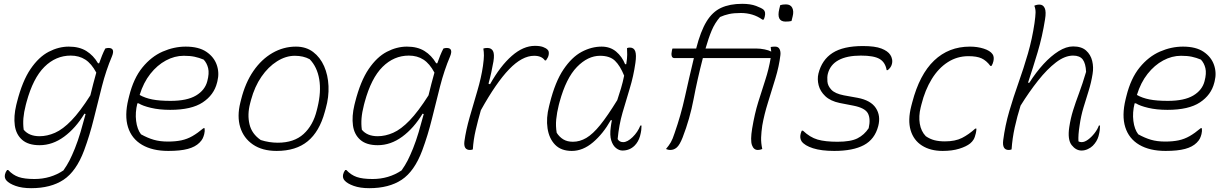

<svg xmlns="http://www.w3.org/2000/svg" viewBox="-20 -780 6430 1005"><path d="M340 -536Q395 -536 432 -513Q469 -490 493 -449H499Q506 -469 514 -489Q522 -509 531 -526Q540 -529 548 -529Q584 -529 566 -485Q535 -412 513.5 -328Q492 -244 471 -158.5Q450 -73 420 8Q379 117 312.5 161Q246 205 143 205Q95 205 61.5 193Q28 181 14 165Q2 152 6 133Q9 120 17 110H23Q47 136 77.5 146.5Q108 157 160 157Q245 157 312 112Q331 85 344 59.5Q357 34 372 -3Q388 -43 401.5 -88.5Q415 -134 428 -183L422 -185Q376 -109 315.5 -64.5Q255 -20 187 -20Q128 -20 96 -48Q64 -76 57.5 -123.5Q51 -171 65 -230L69 -246Q97 -356 140 -419Q183 -482 235 -509Q287 -536 340 -536ZM104 -101Q132 -67 187 -67Q227 -67 268 -85Q309 -103 354 -149.5Q399 -196 453 -281Q460 -311 468 -341Q476 -371 484 -400Q459 -447 426.5 -468Q394 -489 350 -489Q272 -489 212.5 -430Q153 -371 119 -246L115 -231Q105 -192 102.5 -161.5Q100 -131 104 -101Z M952 -536Q1020 -536 1060 -509Q1100 -482 1114.5 -440.5Q1129 -399 1118 -355L1116 -347Q1100 -283 1041 -244Q982 -205 871 -205Q814 -205 770 -215.5Q726 -226 706 -239H699Q687 -191 692.5 -147Q698 -103 718 -77Q752 -58 784.5 -48.5Q817 -39 859 -39Q899 -39 929.5 -45.5Q960 -52 987 -67.5Q1014 -83 1045 -109H1051Q1052 -100 1051.5 -93.5Q1051 -87 1049 -78Q1046 -66 1041 -55.5Q1036 -45 1024 -33Q1002 -11 963 -0.5Q924 10 861 10Q778 10 723.5 -22Q669 -54 650 -114.5Q631 -175 652 -261L656 -277Q679 -370 725.5 -427Q772 -484 831.5 -510Q891 -536 952 -536ZM942 -488Q894 -488 848.5 -463.5Q803 -439 767 -393.5Q731 -348 711 -283Q739 -267 777 -259.5Q815 -252 873 -252Q959 -252 1006 -280Q1053 -308 1065 -355Q1076 -396 1069.5 -423Q1063 -450 1046 -468Q1022 -478 998.5 -483Q975 -488 942 -488Z M1529 -536Q1582 -536 1619 -508Q1656 -480 1676.5 -433.5Q1697 -387 1699.5 -329.5Q1702 -272 1685 -212L1680 -194Q1652 -91 1590.5 -40.5Q1529 10 1428 10Q1353 10 1304 -23.5Q1255 -57 1237.5 -114Q1220 -171 1238 -243L1242 -259Q1264 -347 1306.5 -408.5Q1349 -470 1406.5 -503Q1464 -536 1529 -536ZM1523 -488Q1476 -488 1430 -459Q1384 -430 1348.5 -378.5Q1313 -327 1294 -257L1289 -238Q1274 -180 1286 -129.5Q1298 -79 1345 -47Q1367 -40 1389.5 -36.5Q1412 -33 1434 -33Q1519 -33 1569 -78.5Q1619 -124 1638 -202L1642 -218Q1662 -300 1651 -365Q1640 -430 1601 -470Q1568 -488 1523 -488Z M2110 -536Q2165 -536 2202 -513Q2239 -490 2263 -449H2269Q2276 -469 2284 -489Q2292 -509 2301 -526Q2310 -529 2318 -529Q2354 -529 2336 -485Q2305 -412 2283.5 -328Q2262 -244 2241 -158.5Q2220 -73 2190 8Q2149 117 2082.5 161Q2016 205 1913 205Q1865 205 1831.5 193Q1798 181 1784 165Q1772 152 1776 133Q1779 120 1787 110H1793Q1817 136 1847.5 146.5Q1878 157 1930 157Q2015 157 2082 112Q2101 85 2114 59.5Q2127 34 2142 -3Q2158 -43 2171.5 -88.5Q2185 -134 2198 -183L2192 -185Q2146 -109 2085.5 -64.5Q2025 -20 1957 -20Q1898 -20 1866 -48Q1834 -76 1827.5 -123.5Q1821 -171 1835 -230L1839 -246Q1867 -356 1910 -419Q1953 -482 2005 -509Q2057 -536 2110 -536ZM1874 -101Q1902 -67 1957 -67Q1997 -67 2038 -85Q2079 -103 2124 -149.5Q2169 -196 2223 -281Q2230 -311 2238 -341Q2246 -371 2254 -400Q2229 -447 2196.5 -468Q2164 -489 2120 -489Q2042 -489 1982.5 -430Q1923 -371 1889 -246L1885 -231Q1875 -192 1872.5 -161.5Q1870 -131 1874 -101Z M2455 2Q2448 5 2440 5Q2405 5 2411 -41Q2419 -99 2438.5 -167Q2458 -235 2478.5 -304Q2499 -373 2508 -435Q2513 -471 2513 -489.5Q2513 -508 2510 -526Q2519 -529 2531 -529Q2552 -529 2560.5 -513Q2569 -497 2563 -459Q2558 -430 2551.5 -400.5Q2545 -371 2537 -342L2545 -339Q2599 -435 2659 -487.5Q2719 -540 2780 -540Q2806 -540 2822.5 -534Q2839 -528 2847 -519Q2855 -511 2852 -493Q2851 -486 2846.5 -477.5Q2842 -469 2838 -464H2832Q2815 -488 2776 -488Q2713 -488 2645 -417.5Q2577 -347 2497 -203Q2482 -151 2470 -99.5Q2458 -48 2455 2Z M3129 -536Q3174 -536 3205 -510Q3236 -484 3252 -444H3258Q3263 -474 3263 -494Q3263 -514 3262 -528Q3268 -531 3277 -531Q3298 -531 3305 -512Q3312 -493 3306 -451Q3296 -381 3276.5 -317.5Q3257 -254 3238.5 -190Q3220 -126 3213 -52Q3222 -36 3242 -36Q3264 -36 3291 -62Q3318 -88 3332 -123H3338Q3338 -111 3336.5 -98.5Q3335 -86 3330 -67Q3321 -37 3302 -18Q3276 8 3238 8Q3221 8 3204.5 -5Q3188 -18 3179.5 -45Q3171 -72 3177 -115Q3179 -132 3183 -151H3177Q3137 -80 3084 -35Q3031 10 2973 10Q2917 10 2885.5 -22.5Q2854 -55 2846 -108.5Q2838 -162 2854 -224L2858 -240Q2886 -352 2929.5 -416.5Q2973 -481 3024.5 -508.5Q3076 -536 3129 -536ZM2894 -85Q2908 -63 2928.5 -50.5Q2949 -38 2979 -38Q3015 -38 3049 -58Q3083 -78 3121.5 -125.5Q3160 -173 3211 -256Q3221 -286 3230.5 -317.5Q3240 -349 3247 -384Q3226 -436 3199 -462Q3172 -488 3121 -488Q3057 -488 3000 -429.5Q2943 -371 2909 -246L2905 -231Q2895 -191 2891.5 -155.5Q2888 -120 2894 -85Z M3553 -60Q3538 -22 3523 -8.5Q3508 5 3488 5Q3481 5 3475 3Q3469 1 3466 0Q3482 -19 3491.5 -35.5Q3501 -52 3511 -83Q3544 -177 3565 -272.5Q3586 -368 3612 -476H3510Q3499 -476 3496 -487Q3493 -498 3497 -515Q3498 -519 3498.5 -521.5Q3499 -524 3500 -526H3624Q3647 -616 3678 -667Q3709 -718 3754.5 -739Q3800 -760 3865 -760Q3908 -760 3937.5 -749Q3967 -738 3977 -729Q3989 -718 3983 -693Q3982 -688 3980.5 -684.5Q3979 -681 3977 -677H3971Q3946 -695 3917.5 -703.5Q3889 -712 3858 -712Q3821 -712 3796 -706.5Q3771 -701 3749 -691Q3722 -660 3705.5 -621Q3689 -582 3673 -526H3939Q3960 -526 3982 -521.5Q4004 -517 4017 -510Q4016 -521 4014 -534Q4022 -535 4025 -535.5Q4028 -536 4037 -536Q4054 -536 4060.5 -523Q4067 -510 4065 -492Q4058 -433 4038.5 -369Q4019 -305 3999.5 -242.5Q3980 -180 3970 -123Q3965 -89 3964 -60.5Q3963 -32 3970 0Q3958 5 3947 5Q3925 5 3916 -20.5Q3907 -46 3917 -107Q3930 -185 3949 -246Q3968 -307 3986 -362Q4004 -417 4014 -476H3659Q3630 -364 3610.5 -261Q3591 -158 3553 -60ZM4064 -753Q4076 -757 4094 -757Q4118 -757 4127 -739Q4136 -721 4129 -694L4123 -670Q4111 -667 4092 -667Q4043 -667 4059 -733Z M4364 -38Q4433 -38 4468.5 -56Q4504 -74 4527 -109Q4538 -158 4523 -186.5Q4508 -215 4447 -227L4375 -241Q4327 -251 4300 -276.5Q4273 -302 4265 -334Q4257 -366 4264 -395Q4282 -467 4338 -503Q4394 -539 4497 -539Q4560 -539 4593.5 -526Q4627 -513 4640 -493Q4647 -483 4649.5 -469.5Q4652 -456 4648 -443Q4644 -427 4627 -413H4621Q4614 -454 4584 -471.5Q4554 -489 4486 -489Q4413 -489 4369 -465Q4325 -441 4313 -393Q4309 -376 4311 -353Q4313 -330 4332 -310Q4351 -290 4397 -281L4469 -268Q4538 -255 4564.5 -214.5Q4591 -174 4577 -120Q4559 -51 4502 -20.5Q4445 10 4347 10Q4279 10 4235.5 -4Q4192 -18 4176 -40Q4165 -57 4171 -80Q4174 -91 4177 -96H4183Q4220 -61 4259.5 -49.5Q4299 -38 4364 -38Z M5057 -536Q5096 -536 5129 -525.5Q5162 -515 5175 -497Q5185 -483 5180 -460Q5177 -446 5170 -435H5164Q5143 -463 5118 -474.5Q5093 -486 5049 -486Q4990 -486 4941 -454.5Q4892 -423 4857 -366Q4822 -309 4803 -233L4799 -217Q4788 -172 4794.5 -132.5Q4801 -93 4826 -67Q4848 -52 4871.5 -46Q4895 -40 4926 -40Q4980 -40 5015.5 -58Q5051 -76 5085 -107H5091Q5091 -97 5088 -83Q5083 -61 5076 -49.5Q5069 -38 5058 -29Q5038 -13 5001 -1.5Q4964 10 4914 10Q4850 10 4806 -18Q4762 -46 4746.5 -98.5Q4731 -151 4750 -225L4755 -244Q4793 -390 4869.5 -463Q4946 -536 5057 -536Z M5597 -537Q5641 -537 5665 -515.5Q5689 -494 5697 -461Q5705 -428 5699 -393Q5692 -348 5678.5 -305Q5665 -262 5651.5 -217.5Q5638 -173 5631 -123Q5627 -98 5625.5 -77.5Q5624 -57 5625 -40Q5632 -36 5642 -36Q5657 -36 5675 -49Q5693 -62 5709 -82.5Q5725 -103 5732 -123H5738Q5738 -111 5736.5 -98.5Q5735 -86 5730 -67Q5722 -39 5700 -17Q5690 -7 5674 0.5Q5658 8 5641 8Q5612 8 5589.5 -20.5Q5567 -49 5577 -115Q5584 -161 5597 -202.5Q5610 -244 5628 -292Q5646 -340 5665 -404Q5663 -448 5647.5 -468.5Q5632 -489 5597 -489Q5554 -489 5507.5 -453.5Q5461 -418 5413.5 -358Q5366 -298 5322 -227Q5304 -170 5291.5 -113Q5279 -56 5275 2Q5268 5 5260 5Q5225 5 5231 -45Q5241 -123 5263 -198Q5285 -273 5311.5 -347.5Q5338 -422 5360.5 -499.5Q5383 -577 5395 -659Q5400 -695 5400.5 -714Q5401 -733 5394 -750Q5406 -756 5421 -756Q5440 -756 5448.5 -737.5Q5457 -719 5450 -678Q5436 -589 5411.5 -507Q5387 -425 5361 -347H5368Q5403 -402 5442 -444.5Q5481 -487 5521 -512Q5561 -537 5597 -537Z M6172 -536Q6240 -536 6280 -509Q6320 -482 6334.5 -440.5Q6349 -399 6338 -355L6336 -347Q6320 -283 6261 -244Q6202 -205 6091 -205Q6034 -205 5990 -215.5Q5946 -226 5926 -239H5919Q5907 -191 5912.5 -147Q5918 -103 5938 -77Q5972 -58 6004.5 -48.5Q6037 -39 6079 -39Q6119 -39 6149.5 -45.5Q6180 -52 6207 -67.5Q6234 -83 6265 -109H6271Q6272 -100 6271.5 -93.5Q6271 -87 6269 -78Q6266 -66 6261 -55.5Q6256 -45 6244 -33Q6222 -11 6183 -0.5Q6144 10 6081 10Q5998 10 5943.5 -22Q5889 -54 5870 -114.5Q5851 -175 5872 -261L5876 -277Q5899 -370 5945.5 -427Q5992 -484 6051.5 -510Q6111 -536 6172 -536ZM6162 -488Q6114 -488 6068.5 -463.5Q6023 -439 5987 -393.5Q5951 -348 5931 -283Q5959 -267 5997 -259.5Q6035 -252 6093 -252Q6179 -252 6226 -280Q6273 -308 6285 -355Q6296 -396 6289.5 -423Q6283 -450 6266 -468Q6242 -478 6218.5 -483Q6195 -488 6162 -488Z"/></svg>

Font: Recursive Sn Csl St Lt
Style: Italic
Weight: 300
Italic angle: -15°
Version: Version 1.079;hotconv 1.0.112;makeotfexe 2.5.65598; ttfautoh